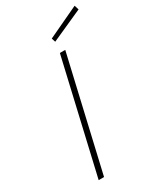

<svg xmlns="http://www.w3.org/2000/svg" viewBox="-226 -1001 915 1082"><g transform="rotate(-30 231.5 -459.5)"><path d="M80 0 249 -730H284L115 0ZM258 -798 250 -823 454 -919 463 -890Z"/></g></svg>

Font: Titillium Web ExtraLight
Style: Italic
Weight: 275
Italic angle: -13°
Version: Version 1.002;PS 57.000;hotconv 1.0.70;makeotf.lib2.5.55311